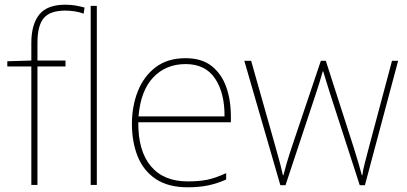

<svg xmlns="http://www.w3.org/2000/svg" viewBox="-20 -785 1726 815"><path d="M258 -503H139V0H113V-503H11V-525L113 -528V-603Q113 -681 146.5 -723Q180 -765 257 -765Q282 -765 301 -761.5Q320 -758 339 -753L335 -727Q317 -734 296.5 -737Q276 -740 257 -740Q193 -740 166 -708.5Q139 -677 139 -603V-528H258Z M391 0H365V-760H391Z M768 -538Q836 -538 878 -505Q920 -472 940 -416.5Q960 -361 960 -291V-266H567Q566 -145 620 -80Q674 -15 777 -15Q825 -15 859.5 -22Q894 -29 940 -50V-23Q902 -6 863.5 2Q825 10 777 10Q694 10 641.5 -25Q589 -60 564.5 -121Q540 -182 540 -259Q540 -334 565 -397.5Q590 -461 640.5 -499.5Q691 -538 768 -538ZM768 -513Q684 -513 630.5 -456.5Q577 -400 568 -291H933Q934 -390 893 -451.5Q852 -513 768 -513Z M1381 -388Q1373 -414 1366.5 -434.5Q1360 -455 1352 -482H1350Q1336 -432 1321 -388L1192 1H1170L1017 -527H1046L1151 -156Q1164 -110 1170 -87Q1176 -64 1181 -41H1183Q1189 -64 1195.5 -87Q1202 -110 1217 -156L1342 -527H1363L1482 -157Q1505 -84 1516 -41H1518Q1521 -64 1527.5 -88.5Q1534 -113 1545 -156L1644 -527H1670L1529 1H1507Z"/></svg>

Font: Noto Sans Gujarati Thin
Style: Regular
Weight: 100
Designer: Jelle Bosma - Monotype Design Team, Universal Thirst
Foundry: Monotype Imaging Inc.
Version: Version 2.106; ttfautohint (v1.8.4.7-5d5b)